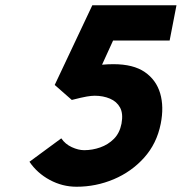

<svg xmlns="http://www.w3.org/2000/svg" viewBox="-20 -700 691 730"><path d="M271 10Q217 10 169 -16Q121 -42 92 -85L213 -174Q228 -152 253 -140.5Q278 -129 300 -129Q331 -129 361 -139.5Q391 -150 413 -172Q435 -194 442 -230Q449 -268 436.5 -291Q424 -314 398 -325Q372 -336 340 -336Q328 -336 310 -333Q292 -330 253 -320L188 -377L331 -680H651L625 -546H410L368 -454Q379 -455 390 -455.5Q401 -456 411 -456Q487 -456 530.5 -426Q574 -396 589 -345Q604 -294 591 -229Q576 -154 528 -100.5Q480 -47 412.5 -18.5Q345 10 271 10Z"/></svg>

Font: Teachers
Style: Italic
Weight: 400
Italic angle: -11°
Designer: Alfredo Marco Pradil, Chank Diesel
Version: Version 1.001